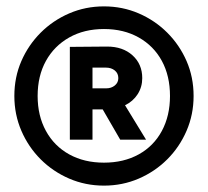

<svg xmlns="http://www.w3.org/2000/svg" viewBox="-20 -732 652 602"><path d="M306 -150Q248 -150 197 -172Q146 -194 107.5 -232.5Q69 -271 47 -322Q25 -373 25 -431Q25 -490 47 -540.5Q69 -591 107.5 -629.5Q146 -668 197 -690Q248 -712 306 -712Q364 -712 415 -690Q466 -668 504.5 -629.5Q543 -591 565 -540.5Q587 -490 587 -431Q587 -373 565 -322Q543 -271 504.5 -232.5Q466 -194 415 -172Q364 -150 306 -150ZM306 -222Q368 -222 415 -248Q462 -274 487.5 -321.5Q513 -369 513 -431Q513 -494 487.5 -541Q462 -588 415 -614.5Q368 -641 306 -641Q244 -641 197 -614.5Q150 -588 124 -541Q98 -494 98 -431Q98 -369 124 -321.5Q150 -274 197 -248Q244 -222 306 -222ZM199 -294V-585L316 -586Q365 -586 395.5 -558.5Q426 -531 426 -487Q426 -459 411.5 -436.5Q397 -414 372 -402L438 -294H357L302 -389H270V-294ZM270 -455H313Q329 -455 340 -464Q351 -473 351 -487Q351 -502 340 -511Q329 -520 312 -520H270Z"/></svg>

Font: Figtree ExtraBold
Style: Regular
Weight: 800
Designer: Erik Kennedy
Foundry: Erik Kennedy
Version: Version 2.002